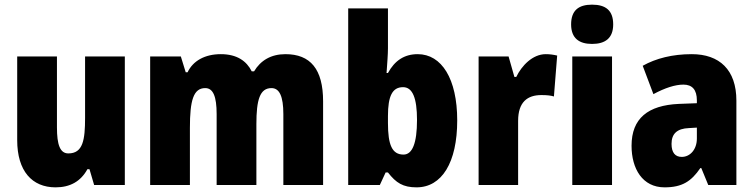

<svg xmlns="http://www.w3.org/2000/svg" viewBox="-20 -796 3242 826"><path d="M517 -553H346V-289C346 -194 337 -136 274 -136C238 -136 225 -174 225 -248V-553H54V-193C54 -60 118 10 219 10C281 10 327 -15 356 -68H365L385 0H517Z M1208 -563C1146 -563 1101 -536 1073 -489H1063C1041 -533 1000 -563 930 -563C861 -563 810 -534 787 -485H779L758 -553H626V0H797V-246C797 -364 812 -417 863 -417C897 -417 912 -381 912 -305V0H1083V-262C1083 -367 1098 -417 1148 -417C1182 -417 1199 -382 1199 -305V0H1370V-360C1370 -499 1315 -563 1208 -563Z M1649 -588V-760H1478V0H1614L1639 -54H1649C1684 -9 1714 10 1772 10C1881 10 1947 -97 1947 -278C1947 -457 1880 -563 1777 -563C1719 -563 1678 -535 1649 -482H1643C1646 -526 1649 -562 1649 -588ZM1714 -421C1755 -421 1774 -374 1774 -280C1774 -180 1754 -131 1716 -131C1667 -131 1649 -172 1649 -267V-297C1649 -383 1668 -421 1714 -421Z M2328 -563C2271 -563 2224 -513 2201 -465H2193L2168 -553H2039V0H2209V-276C2209 -357 2249 -387 2309 -387C2334 -387 2350 -385 2363 -381L2377 -557C2360 -561 2344 -563 2328 -563Z M2527 -776C2469 -776 2437 -751 2437 -691C2437 -632 2471 -607 2527 -607C2584 -607 2618 -632 2618 -691C2618 -751 2586 -776 2527 -776ZM2613 -553H2442V0H2613Z M2956 -563C2873 -563 2802 -545 2745 -513L2791 -391C2841 -418 2885 -432 2920 -432C2958 -432 2978 -410 2978 -364V-352L2900 -349C2768 -343 2697 -287 2697 -169C2697 -70 2744 10 2839 10C2915 10 2954 -16 2993 -73H2997L3027 0H3148V-363C3148 -496 3075 -563 2956 -563ZM2944 -245 2978 -247V-200C2978 -153 2949 -121 2913 -121C2885 -121 2869 -139 2869 -177C2869 -220 2892 -243 2944 -245Z"/></svg>

Font: Noto Sans Georgian Condensed Black
Style: Regular
Weight: 900
Width: 3
Designer: Monotype Design Team, Akaki Razmadze
Foundry: Google LLC
Version: Version 2.005